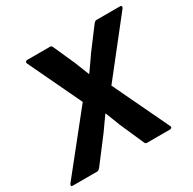

<svg xmlns="http://www.w3.org/2000/svg" viewBox="-173 -805 960 955"><g transform="rotate(-30 306.5 -327.5)"><path d="M-18 0Q-32 0 -24 -14L233 -336L88 -641Q86 -647 89 -651Q92 -655 99 -655H230Q239 -655 243 -643L297 -522Q305 -502 313 -481.5Q321 -461 329 -441H331Q345 -461 360 -482Q375 -503 389 -524L479 -644Q483 -649 487 -652Q491 -655 497 -655H632Q638 -655 639.5 -651Q641 -647 638 -641L397 -335L550 -14Q553 -8 549.5 -4Q546 0 539 0H409Q398 0 395 -11L335 -147Q327 -168 319 -188.5Q311 -209 303 -229H301Q287 -210 273 -189.5Q259 -169 245 -150L140 -12Q136 -7 131.5 -3.5Q127 0 122 0Z"/></g></svg>

Font: Sofia Sans ExtraBold
Style: Italic
Weight: 800
Italic angle: -9°
Designer: Botio Nikoltchev, Ani Petrova
Foundry: lettersoup
Version: Version 4.100; ttfautohint (v1.8.4.7-5d5b)